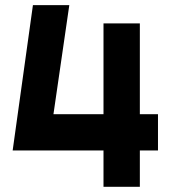

<svg xmlns="http://www.w3.org/2000/svg" viewBox="-20 -720 671 740"><path d="M588.9 -140.1H519V0H378.9V-140.1H28.8L106.9 -700.2H247.1L186 -279.8H378.9V-629.9H519V-279.8H588.9Z"/></svg>

Font: Righteous
Style: Regular
Weight: 400
Version: Version 1.000